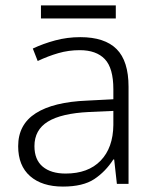

<svg xmlns="http://www.w3.org/2000/svg" viewBox="-20 -678 576 708"><path d="M276 -541Q366 -541 410 -497Q454 -453 454 -358V0H411L401 -90H398Q369 -45 327.5 -17.5Q286 10 212 10Q135 10 91 -28.5Q47 -67 47 -139Q47 -219 112 -260.5Q177 -302 301 -307L398 -312V-349Q398 -427 366.5 -460Q335 -493 274 -493Q233 -493 195 -482Q157 -471 119 -453L101 -499Q139 -517 183.5 -529Q228 -541 276 -541ZM308 -265Q206 -260 156.5 -229.5Q107 -199 107 -139Q107 -89 137.5 -63.5Q168 -38 222 -38Q305 -38 351 -85.5Q397 -133 398 -217V-269ZM407 -658V-610H131V-658Z"/></svg>

Font: Noto Sans Sinhala Light
Style: Regular
Weight: 300
Designer: Jelle Bosma - Monotype Design Team
Foundry: Monotype Imaging Inc.
Version: Version 2.006; ttfautohint (v1.8.4.7-5d5b)